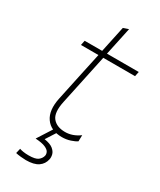

<svg xmlns="http://www.w3.org/2000/svg" viewBox="-218 -737 849 1018"><g transform="rotate(30 206.0 -227.5)"><path d="M231 9Q163 9 131.5 -36Q100 -81 117 -161Q137 -256 154 -335Q171 -414 182 -465H75L81 -494H188Q197 -536 205 -574Q213 -612 222 -654L254 -665Q243.5 -615.5 235.5 -578Q227.5 -540.5 217.5 -494H412L406 -465H211.5L146 -157Q130.5 -84.5 155.5 -53.8Q180.5 -23 232 -23Q278 -23 320 -54L319 -16Q306.5 -7 282.2 1Q258 9 231 9ZM127 210Q114.5 210 95 208Q75.5 206 64 203L71 173Q78 176 93.5 178.5Q109 181 127 181Q167.5 181 183.5 169Q199.5 157 204 139Q206.5 128.5 201.2 117Q196 105.5 176 96.5Q156 87.5 115 85L177 -12H202L199 0L158 64Q194 69.5 211.2 83.2Q228.5 97 232.8 113.2Q237 129.5 234 143Q227.5 174.5 201.8 192.2Q176 210 127 210Z"/></g></svg>

Font: Commissioner Thin
Style: Italic
Weight: 100
Italic angle: -12°
Designer: Kostas Bartsokas
Foundry: Kostas Bartsokas
Version: Version 1.000; ttfautohint (v1.8.3)